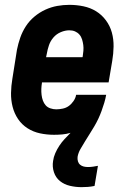

<svg xmlns="http://www.w3.org/2000/svg" viewBox="-20 -548 540 792"><path d="M316 224Q292 224 268.5 218.5Q245 213 227.5 199Q210 185 202.5 162.5Q195 140 199 116Q201 100 208 84Q215 68 224.5 53.5Q234 39 246 26Q258 13 271 0Q254 5 237 6.5Q220 8 203 8Q173 8 145 2Q117 -4 93.5 -19Q70 -34 54.5 -57Q39 -80 32 -107.5Q25 -135 25.5 -164.5Q26 -194 31 -223L50 -343Q55 -368 63.5 -392.5Q72 -417 86.5 -439.5Q101 -462 122 -479.5Q143 -497 167 -508Q191 -519 216 -523.5Q241 -528 266 -528Q296 -528 324.5 -522Q353 -516 376.5 -501.5Q400 -487 417 -464Q434 -441 441.5 -413.5Q449 -386 448.5 -356Q448 -326 443 -297L428 -208H153V-206Q151 -194 150.5 -181.5Q150 -169 151.5 -156.5Q153 -144 157 -133Q161 -122 168.5 -113.5Q176 -105 188 -101Q200 -97 212 -97Q225 -97 239 -100Q253 -103 264 -111Q275 -119 283.5 -131.5Q292 -144 294 -157H418Q415 -140 410 -123.5Q405 -107 399 -90.5Q393 -74 385.5 -58Q378 -42 368.5 -26Q359 -10 349.5 5Q340 20 330.5 35.5Q321 51 312 66.5Q303 82 300 99Q299 109 301.5 117.5Q304 126 310.5 131.5Q317 137 325.5 139Q334 141 343 141Q353 141 363.5 139.5Q374 138 384 136L370 219Q356 222 342.5 223Q329 224 316 224ZM170 -312H320L321 -314Q323 -326 324 -338.5Q325 -351 323.5 -362.5Q322 -374 318.5 -385.5Q315 -397 307.5 -405.5Q300 -414 289.5 -418.5Q279 -423 266 -423Q249 -423 231 -415.5Q213 -408 200.5 -393.5Q188 -379 182 -361.5Q176 -344 173 -326Z"/></svg>

Font: Iosevka Extrabold Oblique
Style: Regular
Weight: 800
Italic angle: -9°
Monospace: yes
Designer: Belleve Invis
Foundry: Belleve Invis
Version: Version 32.5.0; ttfautohint (v1.8.4)